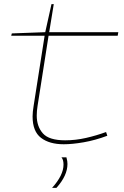

<svg xmlns="http://www.w3.org/2000/svg" viewBox="-20 -685 596 925"><path d="M491 -49 497 -31Q438 -9 383 0.5Q328 10 287 10Q218 10 177.5 -21Q137 -52 137 -124Q137 -145 142 -175L195 -513H34L37 -524L198 -530L228 -665H239L217 -530H550L547 -513H214L161 -175Q159 -163 158 -151Q157 -139 157 -128Q157 -76 186.5 -42.5Q216 -9 294 -9Q344 -9 394.5 -20.5Q445 -32 491 -49ZM276 73H300Q303 84 304 91Q305 98 305 105Q305 161 252 220H231Q286 159 286 108Q286 84 276 73Z"/></svg>

Font: Georama Extra Expanded Thin
Style: Italic
Weight: 100
Width: 8
Italic angle: -9°
Designer: Jean-Baptiste Levee
Foundry: Production Type
Version: Version 1.000